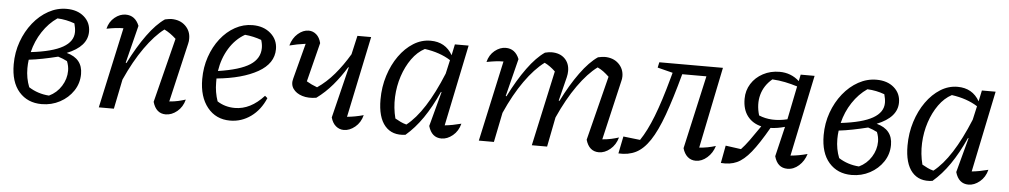

<svg xmlns="http://www.w3.org/2000/svg" viewBox="-34 -735 5198 989"><g transform="rotate(5 2565.5 -241.0)"><path d="M193 9Q120 9 76 -41Q32 -91 32 -183Q32 -245 52 -300.5Q72 -356 106.5 -399Q141 -442 185.5 -466.5Q230 -491 279 -491Q335 -491 369.5 -461Q404 -431 404 -384Q404 -307 299 -265Q382 -243 382 -163Q382 -115 356 -76Q330 -37 287 -14Q244 9 193 9ZM332 -376Q332 -395 325 -420Q282 -436 236 -438Q192 -408 160 -359.5Q128 -311 114 -253Q225 -266 278.5 -296.5Q332 -327 332 -376ZM104 -169Q104 -117 122 -72Q169 -42 227 -38Q267 -57 290.5 -94.5Q314 -132 314 -174Q314 -198 304 -223Q283 -234 257 -242Q217 -232 179 -224.5Q141 -217 107 -213Q104 -191 104 -169Z M488 0 579 -417Q559 -417 538.5 -414.5Q518 -412 492 -407Q501 -444 528 -466Q555 -488 585 -488Q634 -488 655 -436L606 -241L610 -240Q653 -326 698.5 -388.5Q744 -451 788 -481Q798 -483 806.5 -484.5Q815 -486 821 -486Q866 -486 893.5 -459.5Q921 -433 921 -394Q921 -387 920.5 -380.5Q920 -374 918 -367L847 -62Q873 -64 892.5 -68.5Q912 -73 931 -79Q921 -40 893 -17Q865 6 834 6Q784 6 767 -53L851 -386Q821 -414 790 -429Q741 -392 691 -321.5Q641 -251 597 -153L566 0Z M1167 9Q1094 9 1050 -45.5Q1006 -100 1006 -192Q1006 -253 1024.5 -307Q1043 -361 1075.5 -402.5Q1108 -444 1150.5 -467.5Q1193 -491 1241 -491Q1298 -491 1334.5 -459Q1371 -427 1371 -378Q1371 -304 1291.5 -259Q1212 -214 1079 -201Q1079 -191 1079 -180Q1079 -130 1095 -84Q1135 -58 1186 -58Q1267 -58 1336 -134L1349 -123Q1323 -61 1274.5 -26Q1226 9 1167 9ZM1298 -378Q1298 -398 1291 -419Q1250 -434 1206 -438Q1157 -410 1125 -358Q1093 -306 1083 -240Q1196 -257 1247 -290Q1298 -323 1298 -378Z M1600 -147Q1559 -140 1527 -150Q1495 -160 1479.5 -182.5Q1464 -205 1473 -236L1521 -419Q1476 -413 1438 -403Q1449 -442 1475.5 -465Q1502 -488 1531 -488Q1553 -488 1570.5 -473Q1588 -458 1595 -429L1544 -227Q1569 -212 1599 -201Q1646 -233 1686 -280Q1726 -327 1761 -386L1783 -483H1854L1766 -63Q1808 -67 1851 -79Q1841 -40 1813 -17Q1785 6 1755 6Q1732 6 1714 -9Q1696 -24 1688 -53L1753 -317L1750 -318Q1719 -267 1682 -223.5Q1645 -180 1600 -147Z M2074 3Q2006 13 1968 -31Q1930 -75 1930 -167Q1930 -232 1948.5 -290.5Q1967 -349 1999 -394Q2031 -439 2072.5 -465Q2114 -491 2161 -491Q2238 -491 2275 -426L2287 -483H2358L2271 -63Q2291 -65 2312 -69Q2333 -73 2356 -79Q2346 -40 2318 -17Q2290 6 2260 6Q2209 6 2192 -53L2240 -232L2237 -233Q2201 -153 2161 -95Q2121 -37 2074 3ZM2015 -76Q2029 -68 2043.5 -61Q2058 -54 2074 -50Q2169 -124 2253 -329L2269 -400Q2214 -435 2135 -446Q2097 -426 2068.5 -386Q2040 -346 2023 -294.5Q2006 -243 2003.5 -186.5Q2001 -130 2015 -76Z M2453 0 2544 -417Q2524 -417 2503.5 -414.5Q2483 -412 2457 -407Q2466 -444 2493 -466Q2520 -488 2550 -488Q2599 -488 2620 -436L2571 -241L2575 -240Q2618 -326 2663.5 -388.5Q2709 -451 2753 -481Q2765 -484 2773 -485Q2781 -486 2787 -486Q2830 -486 2855 -461.5Q2880 -437 2880 -397Q2880 -382 2876 -365L2845 -241L2849 -240Q2892 -326 2937.5 -388.5Q2983 -451 3027 -481Q3038 -483 3046 -484.5Q3054 -486 3061 -486Q3106 -486 3133.5 -459.5Q3161 -433 3161 -394Q3161 -387 3160 -380.5Q3159 -374 3157 -367L3086 -62Q3112 -64 3132 -68.5Q3152 -73 3171 -79Q3160 -40 3132 -17Q3104 6 3074 6Q3023 6 3006 -53L3090 -386Q3074 -401 3060.5 -411Q3047 -421 3030 -429Q2980 -392 2930 -321.5Q2880 -251 2836 -153L2806 0H2727L2812 -389Q2785 -415 2756 -429Q2705 -391 2655 -320.5Q2605 -250 2562 -153L2531 0Z M3175 3 3193 -86 3280 -76Q3314 -126 3345 -205.5Q3376 -285 3409 -406L3417 -435L3338 -455L3344 -483H3673L3587 -63Q3631 -66 3672 -79Q3661 -42 3633.5 -18Q3606 6 3575 6Q3550 6 3532.5 -9.5Q3515 -25 3507 -53L3592 -432H3467Q3432 -303 3401 -217.5Q3370 -132 3337 -82.5Q3304 -33 3265 -13.5Q3226 6 3175 3Z M3705 6 3722 -85 3802 -74Q3821 -94 3842.5 -123.5Q3864 -153 3896 -200Q3850 -211 3824 -245Q3798 -279 3798 -334Q3798 -377 3820 -412Q3842 -447 3880.5 -467.5Q3919 -488 3966 -488Q4025 -488 4068 -449L4075 -483H4147L4059 -63Q4103 -67 4146 -79Q4135 -42 4108 -18Q4081 6 4049 6Q3997 6 3981 -53L4018 -208Q3979 -197 3944 -196Q3896 -112 3859.5 -67Q3823 -22 3787.5 -6Q3752 10 3705 6ZM3880 -255Q3944 -228 4027 -248L4062 -421Q4030 -431 3998.5 -437.5Q3967 -444 3932 -446Q3890 -411 3876.5 -361.5Q3863 -312 3880 -255Z M4381 9Q4308 9 4264 -41Q4220 -91 4220 -183Q4220 -245 4240 -300.5Q4260 -356 4294.5 -399Q4329 -442 4373.5 -466.5Q4418 -491 4467 -491Q4523 -491 4557.5 -461Q4592 -431 4592 -384Q4592 -307 4487 -265Q4570 -243 4570 -163Q4570 -115 4544 -76Q4518 -37 4475 -14Q4432 9 4381 9ZM4520 -376Q4520 -395 4513 -420Q4470 -436 4424 -438Q4380 -408 4348 -359.5Q4316 -311 4302 -253Q4413 -266 4466.5 -296.5Q4520 -327 4520 -376ZM4292 -169Q4292 -117 4310 -72Q4357 -42 4415 -38Q4455 -57 4478.5 -94.5Q4502 -132 4502 -174Q4502 -198 4492 -223Q4471 -234 4445 -242Q4405 -232 4367 -224.5Q4329 -217 4295 -213Q4292 -191 4292 -169Z M4799 3Q4731 13 4693 -31Q4655 -75 4655 -167Q4655 -232 4673.5 -290.5Q4692 -349 4724 -394Q4756 -439 4797.5 -465Q4839 -491 4886 -491Q4963 -491 5000 -426L5012 -483H5083L4996 -63Q5016 -65 5037 -69Q5058 -73 5081 -79Q5071 -40 5043 -17Q5015 6 4985 6Q4934 6 4917 -53L4965 -232L4962 -233Q4926 -153 4886 -95Q4846 -37 4799 3ZM4740 -76Q4754 -68 4768.5 -61Q4783 -54 4799 -50Q4894 -124 4978 -329L4994 -400Q4939 -435 4860 -446Q4822 -426 4793.5 -386Q4765 -346 4748 -294.5Q4731 -243 4728.5 -186.5Q4726 -130 4740 -76Z"/></g></svg>

Font: Piazzolla
Style: Italic
Weight: 400
Italic angle: -11.3°
Designer: Juan Pablo del Peral
Foundry: Huerta Tipografica
Version: Version 1.330